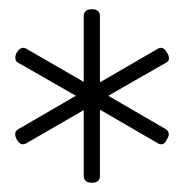

<svg xmlns="http://www.w3.org/2000/svg" viewBox="-20 -1169 398 415"><path d="M179 -774Q161 -774 161 -789V-931L38 -860Q32 -856 26.5 -857.5Q21 -859 16 -868Q8 -883 20 -890L144 -962L20 -1033Q15 -1035 13.5 -1041Q12 -1047 16 -1055Q21 -1063 26.5 -1065Q32 -1067 38 -1063L161 -992V-1134Q161 -1141 165 -1145Q169 -1149 179 -1149Q196 -1149 196 -1134V-991L320 -1063Q326 -1067 331.5 -1065Q337 -1063 341 -1055Q351 -1039 338 -1033L214 -962L338 -890Q343 -887 344.5 -881.5Q346 -876 341 -868Q337 -859 331.5 -857.5Q326 -856 320 -860L196 -932V-789Q196 -774 179 -774Z"/></svg>

Font: Playwrite BR Thin
Style: Regular
Weight: 250
Version: Version 1.003